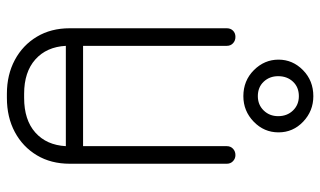

<svg xmlns="http://www.w3.org/2000/svg" viewBox="-206 -719 929 557"><g transform="rotate(90 258.5 -440.5)"><path d="M404 -634Q404 -645 411.5 -652Q419 -659 430 -659Q440 -659 447.5 -652Q455 -645 455 -634V-178Q455 -124 430.5 -83Q406 -42 363 -19Q320 4 264 4H252Q197 4 154 -19Q111 -42 86.5 -83Q62 -124 62 -178V-634Q62 -645 69 -652Q76 -659 87 -659Q98 -659 105.5 -652Q113 -645 113 -634V-217H404ZM252 -46H264Q328 -46 364.5 -78.5Q401 -111 404 -167H113Q116 -111 152.5 -78.5Q189 -46 252 -46ZM259 -682Q214 -682 183.5 -712.5Q153 -743 153 -784Q153 -825 183.5 -855Q214 -885 259 -885Q302 -885 333 -855.5Q364 -826 364 -784Q364 -742 333 -712Q302 -682 259 -682ZM259 -724Q284 -724 300.5 -741Q317 -758 317 -783Q317 -809 300.5 -826Q284 -843 259 -843Q233 -843 217 -826Q201 -809 201 -783Q201 -758 217 -741Q233 -724 259 -724Z"/></g></svg>

Font: Libertine Sup
Style: Regular
Weight: 400
Designer: Bastien Sozeau
Foundry: NBR — Bastien Sozeau
Version: Version 2.003; ttfautohint (v1.8.4.7-5d5b);gftools[0.9.33]